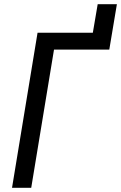

<svg xmlns="http://www.w3.org/2000/svg" viewBox="-20 -890 574 910"><path d="M37 0 158 -735H420L443 -870H534L498 -655H236L128 0Z"/></svg>

Font: Iosevka Term Curly Md Obl
Style: Regular
Weight: 500
Italic angle: -9°
Designer: Belleve Invis
Foundry: Belleve Invis
Version: Version 32.3.0